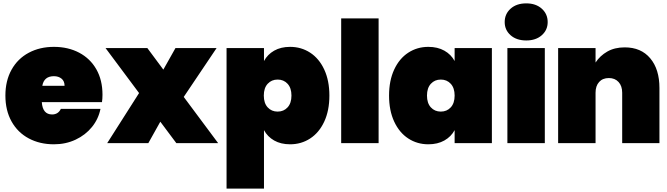

<svg xmlns="http://www.w3.org/2000/svg" viewBox="-20 -849 3957 1139"><path d="M585 -243H228Q233 -170 289 -170Q325 -170 341 -203H576Q564 -143 525.5 -95.5Q487 -48 428.5 -20.5Q370 7 300 7Q216 7 150.5 -28Q85 -63 48.5 -128.5Q12 -194 12 -282Q12 -370 48.5 -435.5Q85 -501 150.5 -536Q216 -571 300 -571Q384 -571 449.5 -536.5Q515 -502 551.5 -438Q588 -374 588 -287Q588 -264 585 -243ZM363 -340Q363 -368 345 -382.5Q327 -397 300 -397Q241 -397 231 -340Z M1026 0 931 -127 860 0H616L805 -297L606 -564H854L949 -436L1021 -564H1265L1070 -274L1274 0Z M1701 -571Q1767 -571 1820 -536.5Q1873 -502 1903.5 -436.5Q1934 -371 1934 -282Q1934 -193 1903.5 -127.5Q1873 -62 1820 -27.5Q1767 7 1701 7Q1646 7 1606.5 -15.5Q1567 -38 1546 -77V270H1324V-564H1546V-487Q1567 -526 1606.5 -548.5Q1646 -571 1701 -571ZM1627 -377Q1591 -377 1568 -352Q1545 -327 1545 -282Q1545 -237 1568 -212Q1591 -187 1627 -187Q1663 -187 1686 -212Q1709 -237 1709 -282Q1709 -327 1686 -352Q1663 -377 1627 -377Z M2226 -740V0H2004V-740Z M2521 -571Q2576 -571 2616 -548.5Q2656 -526 2677 -487V-564H2898V0H2677V-77Q2656 -38 2616 -15.5Q2576 7 2521 7Q2455 7 2402 -27.5Q2349 -62 2318.5 -127.5Q2288 -193 2288 -282Q2288 -371 2318.5 -436.5Q2349 -502 2402 -536.5Q2455 -571 2521 -571ZM2595 -377Q2559 -377 2536 -352Q2513 -327 2513 -282Q2513 -237 2536 -212Q2559 -187 2595 -187Q2631 -187 2654 -212Q2677 -237 2677 -282Q2677 -327 2654 -352Q2631 -377 2595 -377Z M2974 -718Q2974 -766 3009 -797.5Q3044 -829 3102 -829Q3159 -829 3194 -797.5Q3229 -766 3229 -718Q3229 -671 3194 -640Q3159 -609 3102 -609Q3044 -609 3009 -640Q2974 -671 2974 -718ZM3212 -564V0H2990V-564Z M3892 -327V0H3671V-299Q3671 -339 3649.5 -362.5Q3628 -386 3592 -386Q3555 -386 3534 -362.5Q3513 -339 3513 -299V0H3291V-564H3513V-478Q3539 -518 3582.5 -543Q3626 -568 3686 -568Q3783 -568 3837.5 -503Q3892 -438 3892 -327Z"/></svg>

Font: Poppins Black A&M
Style: Regular
Weight: 900
Designer: Ninad Kale (Devanagari), Jonny Pinhorn (Latin)
Foundry: Indian Type Foundry
Version: 4.004